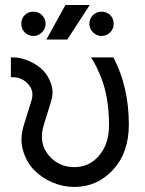

<svg xmlns="http://www.w3.org/2000/svg" viewBox="-20 -727 572 759"><path d="M23 -500V-421.7H31.3Q66.8 -421.7 91.3 -394.5Q116.3 -367.3 104.3 -329L74.7 -234Q57.8 -179.5 70.3 -135Q76.5 -112.8 86.8 -93.2Q97.2 -73.5 112.3 -57.3Q143.7 -24.8 186 -6.3Q228.8 12 274 12Q364.5 12 427.3 -56.2Q489.2 -123.5 489.3 -234Q489.5 -383 428.5 -500H339.5Q351.5 -482.5 361 -463.1Q370.5 -443.7 378.3 -424Q394.5 -384.7 402.7 -336.8Q410.8 -289 411 -232.7Q411.2 -157.8 371.5 -111.7Q332.7 -66.3 274 -66.3Q212.8 -66.3 173.5 -111.7Q131.3 -161.2 153 -232.7L182.7 -329Q193.2 -364 181.3 -397.5Q170.8 -427.3 150.2 -448.7Q129.7 -470 99 -483.8Q81.7 -492 65.3 -496Q49 -500 31.3 -500ZM163.3 -570.7H246L334.7 -707.2H238.7ZM112.2 -680.8Q91.2 -680.8 77.7 -667.3Q64.2 -653.8 64.2 -632.8Q64.2 -612.7 77.7 -599.2Q92 -584.8 112.2 -584.8Q131.5 -584.8 145.8 -599.2Q160.2 -613.5 160.2 -632.8Q160.2 -653 145.8 -667.3Q132.3 -680.8 112.2 -680.8ZM381.3 -680.8Q361.2 -680.8 347.7 -667.3Q333.3 -653 333.3 -632.8Q333.3 -613.5 347.7 -599.2Q362 -584.8 381.3 -584.8Q401.5 -584.8 415.8 -599.2Q429.3 -612.7 429.3 -632.8Q429.3 -653.8 415.8 -667.3Q402.3 -680.8 381.3 -680.8Z"/></svg>

Font: Unageo Variable
Style: Regular
Weight: 300
Designer: Richard Sepsi
Foundry: Richard Sepsi
Version: Version 2.200